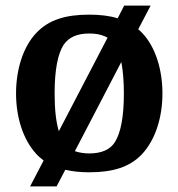

<svg xmlns="http://www.w3.org/2000/svg" viewBox="-20 -602 634 682"><path d="M181 60 212 1C237 7 266 10 297 10C380 10 441 -8 485 -55C532 -106 557 -185 557 -270C557 -355 532 -436 485 -485C480 -490 476 -494 471 -498L515 -582H421L398 -537C369 -546 335 -550 297 -550C214 -550 153 -532 109 -485C62 -436 37 -355 37 -270C37 -185 62 -106 109 -55C117 -46 126 -39 135 -32L87 60ZM189 -136C179 -169 174 -213 174 -270C174 -353 185 -410 206 -443C225 -470 254 -483 297 -483C318 -483 337 -480 352 -473C355 -472 359 -470 362 -468ZM411 -382C411 -380 411 -378 412 -376C417 -347 420 -312 420 -270C420 -187 409 -130 388 -97C371 -70 340 -57 297 -57C278 -57 261 -60 246 -65Z"/></svg>

Font: Domine
Style: Bold
Weight: 700
Designer: Pablo Impallari, Rodrigo Fuenzalida, Brenda Gallo
Foundry: Pablo Impallari, Rodrigo Fuenzalida, Brenda Gallo
Version: Version 2.000